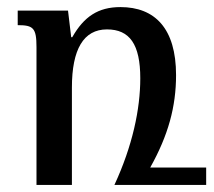

<svg xmlns="http://www.w3.org/2000/svg" viewBox="-20 -522 604 542"><path d="M320 -502C257 -502 217 -475 184 -417H181L172 -492H30V-451C74 -451 83 -443 83 -389V0H183V-275C183 -383 216 -439 282 -439C346 -439 376 -397 376 -301C376 -214 354 -110 303 0H562V-49H404C455 -140 477 -221 477 -310C477 -442 417 -502 320 -502Z"/></svg>

Font: Noto Serif Armenian SemiCondensed Medium
Style: Regular
Weight: 500
Width: 4
Designer: Monotype Design Team
Foundry: Monotype Imaging Inc.
Version: Version 2.008